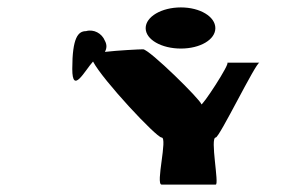

<svg xmlns="http://www.w3.org/2000/svg" viewBox="-20 -750 808 518"><path d="M175 -564C175 -493 209 -560 231 -584C257 -534 402 -379 416 -379C433 -379 399 -252 416 -252H562C572 -252 546 -379 562 -379C572 -379 670 -581 680 -581H593C603 -581 523 -459 523 -469C523 -479 383 -617 366 -617C356 -617 297 -614 263 -610C268 -619 269 -629 263 -640C255 -660 233 -672 212 -666C191 -666 175 -649 175 -564ZM373 -674C373 -643 416 -619 468 -619C520 -619 561 -643 561 -674C561 -705 520 -730 468 -730C416 -730 373 -705 373 -674Z"/></svg>

Font: Ampere
Style: SCUltExt
Weight: 400
Version: Version 1